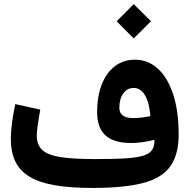

<svg xmlns="http://www.w3.org/2000/svg" viewBox="-20 -925 936 945"><path d="M638.2 -735.8 723.1 -820.3 638.2 -904.8 554.2 -820.3ZM740.2 -236.8C740.2 -156.7 695.8 -142.1 446.8 -142.1C373.5 -142.1 316.4 -145.5 274.9 -152.3C191.9 -166 161.1 -198.2 161.1 -258.8C161.1 -283.7 168 -328.6 178.2 -385.7L55.2 -412.6C41.5 -348.1 33.2 -286.6 33.2 -243.7C33.2 -66.4 145 0 435.5 0C541 0 624.5 -8.3 686.5 -24.9C748.5 -41.5 792.5 -69.3 819.3 -107.9C846.2 -146.5 859.4 -198.2 859.4 -263.7C859.4 -338.4 850.6 -403.3 833 -458.5C797.9 -568.4 731.4 -631.3 643.6 -631.3C531.2 -631.3 458 -530.3 458 -374.5C458 -269.5 511.7 -221.2 626.5 -221.2C661.1 -221.2 699.2 -226.6 740.2 -236.8ZM720.2 -353.5C689.5 -347.2 661.1 -343.8 636.2 -343.8C590.3 -343.8 567.4 -360.8 567.4 -395C567.4 -423.3 573.7 -446.8 586.9 -464.8C599.6 -482.9 616.7 -492.2 638.2 -492.2C683.6 -492.2 712.9 -442.9 720.2 -353.5Z"/></svg>

Font: Estedad Bold
Style: Regular
Weight: 700
Designer: Amin Abedi
Version: Version 7.3